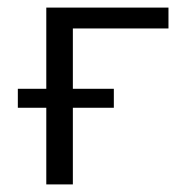

<svg xmlns="http://www.w3.org/2000/svg" viewBox="-20 -486 488 506"><path d="M424 -411H172V-252H280V-202H172V0H102V-202H27V-252H102V-466H424Z"/></svg>

Font: EauTestSC
Style: Regular
Weight: 400
Designer: Christian Thalmann (Catharsis Fonts)
Version: Version 0.001;PS 000.001;hotconv 1.0.88;makeotf.lib2.5.64775